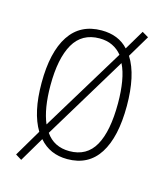

<svg xmlns="http://www.w3.org/2000/svg" viewBox="-99 -653 680 791"><g transform="rotate(15 241.0 -257.5)"><path d="M428 -265Q428 -132 382.5 -61Q337 10 247 10Q172 10 127 -43L65 62L39 46L107 -69Q64 -140 64 -266Q64 -398 110.5 -468.5Q157 -539 248 -539Q320 -539 362 -493L412 -577L439 -561L383 -467Q406 -431 417 -380Q428 -329 428 -265ZM102 -266Q102 -167 128 -106L344 -461Q327 -482 303 -493.5Q279 -505 248 -505Q173 -505 137.5 -443Q102 -381 102 -266ZM390 -266Q390 -316 383 -358Q376 -400 361 -430L146 -75Q181 -24 247 -24Q321 -24 355.5 -85.5Q390 -147 390 -266Z"/></g></svg>

Font: Noto Sans Lao UI Cond ExtLt
Style: Regular
Weight: 200
Width: 3
Designer: Monotype Design Team
Foundry: Monotype Imaging Inc.
Version: Version 2.000; ttfautohint (v1.8.4.7-5d5b)